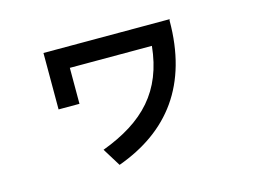

<svg xmlns="http://www.w3.org/2000/svg" viewBox="-82 -657 1163 861"><g transform="rotate(-15 500.0 -226.5)"><path d="M176 -513V-251H273V-418H654C633 -213 524 -99 324 -24L376 60C619 -28 760 -208 760 -508L762 -513Z"/></g></svg>

Font: KT Kiyosuna Sans Bold
Style: Regular
Weight: 700
Designer: [Zen Kaku Gothic] Yoshimichi Ohira
Version: Version 1.010;Glyphs 3.1.2 (3151)